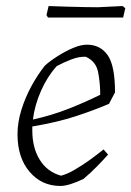

<svg xmlns="http://www.w3.org/2000/svg" viewBox="-20 -607 435 636"><path d="M180 9Q118 9 78 -38Q38 -85 38 -162Q38 -202 51 -243.5Q64 -285 84.5 -322.5Q105 -360 129 -390Q147 -406 172.5 -422Q198 -438 223 -448.5Q248 -459 268 -459Q312 -459 336.5 -424.5Q361 -390 361 -301L341 -263Q292 -242 231 -222Q170 -202 87 -188Q87 -182 87 -175Q87 -118 111.5 -78Q136 -38 182 -25Q202 -30 227 -44.5Q252 -59 277 -77Q302 -95 323 -112L338 -95Q324 -79 301 -55.5Q278 -32 256 -14Q235 -4 215 2.5Q195 9 180 9ZM168 -388Q137 -354 116 -306.5Q95 -259 89 -211Q152 -225 206.5 -246.5Q261 -268 312 -293Q312 -332 305 -368Q298 -404 264 -419Q242 -420 216 -410Q190 -400 168 -388ZM139 -549 134 -557 141 -587Q165 -586 199 -585Q233 -584 262.5 -583.5Q292 -583 304 -583L386 -587L395 -580L388 -549Z"/></svg>

Font: Labrada Lght
Style: Italic
Weight: 300
Italic angle: -7°
Designer: Mercedes Jáuregui
Foundry: Omnibus-Type Team
Version: Version 1.000; ttfautohint (v1.8.4.7-5d5b)